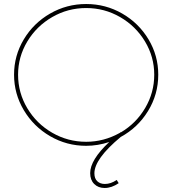

<svg xmlns="http://www.w3.org/2000/svg" viewBox="-20 -723 858 956"><path d="M450 140Q450 166 464.5 179.5Q479 193 502 193Q532 193 561 173L571 189Q536 213 501 213Q469 213 449 193Q429 173 429 139Q429 73 524 -16Q467 3 409 3Q312 3 229.5 -45Q147 -93 98.5 -174.5Q50 -256 50 -351Q50 -446 98.5 -527Q147 -608 229.5 -655.5Q312 -703 409 -703Q506 -703 588.5 -655.5Q671 -608 719.5 -527Q768 -446 768 -351Q768 -253 717 -170Q666 -87 581 -41Q450 68 450 140ZM576 -61 581 -65 582 -64Q658 -109 703 -185.5Q748 -262 748 -351Q748 -440 702 -516.5Q656 -593 578 -638Q500 -683 409 -683Q318 -683 240 -638Q162 -593 116 -516.5Q70 -440 70 -351Q70 -261 116 -184Q162 -107 240 -62Q318 -17 409 -17Q497 -17 576 -61Z"/></svg>

Font: Gontserrat Thin
Style: Regular
Weight: 250
Designer: Julieta Ulanovsky
Foundry: Julieta Ulanovsky
Version: Version 6.001